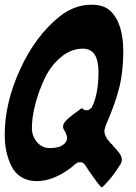

<svg xmlns="http://www.w3.org/2000/svg" viewBox="-31 -763 576 813"><path d="M400 30Q398 30 396 28Q389 22 364.5 -12.5Q340 -47 333 -59Q331 -61 330 -64L323 -71Q318 -76 308 -76Q297 -76 293 -72Q287 -68 277.5 -59.5Q268 -51 263 -48Q191 4 124 4Q87 4 59.5 -13Q32 -30 17.5 -59.5Q3 -89 -4 -122Q-11 -155 -11 -193Q-11 -327 54 -469Q119 -611 221 -693Q284 -743 356 -743Q409 -743 436 -717Q491 -665 491 -545Q491 -459 473.5 -390Q456 -321 418 -235Q411 -216 411 -208Q411 -193 424 -173Q425 -172 429.5 -166.5Q434 -161 437 -157L444 -151L450 -143Q461 -132 475 -114Q485 -98 485 -88Q485 -74 475 -61Q444 -12 412 20Q407 27 403 28Q401 30 400 30ZM252 -256Q275 -277 315 -305L317 -304Q325 -296 336 -296Q345 -296 351 -302L358 -309Q386 -364 386 -458Q386 -557 320 -557Q270 -557 227 -521Q184 -485 158.5 -431.5Q133 -378 118.5 -322Q104 -266 104 -220Q104 -187 125.5 -161.5Q147 -136 179 -136Q204 -136 222 -142Q253 -156 253 -179Q253 -188 249 -195Q248 -202 243 -208Q236 -217 236 -228Q236 -240 252 -256Z"/></svg>

Font: Bangerz Fix
Style: Regular
Weight: 400
Designer: vernon adams
Foundry: Vernon Adams
Version: Version 2.10;December 28, 2023;FontCreator 13.0.0.2683 64-bi